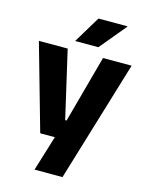

<svg xmlns="http://www.w3.org/2000/svg" viewBox="-127 -765 779 1015"><g transform="rotate(15 263.0 -257.5)"><path d="M332 -122.4 250.1 -87 360.4 -491.4H517L316.4 172H163.4L240.2 -78.1L312.1 -21.2H142.7L9.4 -491.4H167L252.1 -122.4ZM283.1 -686.8H442V-684.9L321.7 -540.2H195.6V-541.7Z"/></g></svg>

Font: Anek Latin Medium
Style: Regular
Weight: 500
Designer: Yesha Goshar
Foundry: Ek Type
Version: Version 1.003